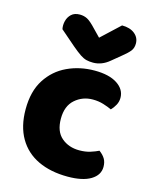

<svg xmlns="http://www.w3.org/2000/svg" viewBox="-114 -815 717 905"><g transform="rotate(15 244.5 -362.5)"><path d="M326 -367Q276 -367 239.5 -335Q203 -303 203 -241Q203 -179 238 -149Q273 -119 325 -119Q355 -119 378.5 -126.5Q402 -134 418 -142Q437 -128 446.5 -112Q456 -96 456 -73Q456 -33 416.5 -9Q377 15 304 15Q221 15 159.5 -14Q98 -43 64.5 -100.5Q31 -158 31 -241Q31 -329 68 -386.5Q105 -444 166 -472.5Q227 -501 299 -501Q370 -501 409.5 -475Q449 -449 449 -408Q449 -389 440 -372.5Q431 -356 419 -344Q402 -352 378 -359.5Q354 -367 326 -367ZM244 -691 278 -656 368 -740Q407 -740 430 -721.5Q453 -703 453 -674Q453 -652 441.5 -637.5Q430 -623 405 -603L360 -566Q341 -550 321 -542.5Q301 -535 281 -535Q263 -535 248.5 -538.5Q234 -542 217.5 -553Q201 -564 175 -586L101 -650Q97 -669 102 -689.5Q107 -710 122 -724Q137 -738 163 -738Q183 -738 199.5 -729.5Q216 -721 244 -691Z"/></g></svg>

Font: Baloo Bhaijaan 2 ExtraBold
Style: Regular
Weight: 800
Designer: Sanskriti Dholi, Noopur Datye and Ek Type
Foundry: Ek Type
Version: Version 1.701